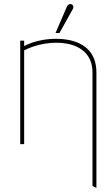

<svg xmlns="http://www.w3.org/2000/svg" viewBox="-20 -698 526 930"><path d="M447 212V-346C447 -422 412 -466 362 -489C298 -519 183 -519 97 -475V-501H78V0H97V-454C211 -514 428 -516 428 -347V203ZM268 -538 331 -651C338 -662 336 -673 327 -677C315 -682 307 -673 304 -666L249 -538Z"/></svg>

Font: Advent Pro
Style: Thin
Weight: 100
Designer: Andreas Kalpakidis
Foundry: Andreas Kalpakidis
Version: Version 2.002 2007